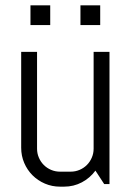

<svg xmlns="http://www.w3.org/2000/svg" viewBox="-20 -696 494 726"><path d="M374 0 340.8 -50.8Q320.3 -22.9 289.6 -6.6Q258.8 9.8 222.2 9.8H207Q176.8 9.8 149.9 -1.7Q123 -13.2 103 -33.2Q83 -53.2 71.5 -80.1Q60.1 -106.9 60.1 -137.2V-500H120.1V-133.8Q120.1 -115.7 127 -99.9Q133.8 -84 145.5 -72.3Q157.2 -60.5 173.1 -53.7Q189 -46.9 207 -46.9H247.1Q265.1 -46.9 281 -53.7Q296.9 -60.5 308.6 -72.3Q320.3 -84 327.1 -99.9Q334 -115.7 334 -133.8V-500H394V0ZM95.2 -601.1V-675.8H169.9V-601.1ZM284.2 -601.1V-675.8H358.9V-601.1Z"/></svg>

Font: Abel
Style: Regular
Weight: 400
Designer: Matthew Desmond
Foundry: Matthew Desmond
Version: Version 1.003